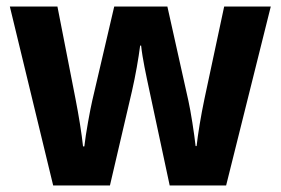

<svg xmlns="http://www.w3.org/2000/svg" viewBox="-20 -565 855 585"><path d="M497 0H669L805 -545H663L603 -264C592 -212 583 -156 579 -120H576C572 -157 561 -227 554 -258L490 -545H328L261 -258C255 -232 241 -157 237 -119H233C229 -157 220 -213 210 -264L155 -545H10L142 0H315L382 -287C393 -335 402 -387 407 -426H410C414 -387 425 -337 435 -290Z"/></svg>

Font: Noto Sans Display
Style: Bold
Weight: 700
Designer: Monotype Design Team
Foundry: Monotype Imaging Inc.
Version: Version 1.900